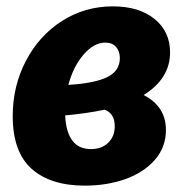

<svg xmlns="http://www.w3.org/2000/svg" viewBox="-20 -571 584 604"><path d="M502 -162Q502 -108 467 -68Q432 -28 374 -7.5Q316 13 247 13Q139 13 79.5 -40Q20 -93 20 -206Q20 -300 61.5 -379.5Q103 -459 175 -505Q247 -551 335 -551Q417 -551 466 -511.5Q515 -472 515 -406Q515 -324 432 -272Q502 -236 502 -162ZM195 -304Q278 -309 317.5 -328.5Q357 -348 357 -388Q357 -410 345 -423.5Q333 -437 311 -437Q276 -437 243.5 -400Q211 -363 195 -304ZM341 -174Q341 -214 309 -226Q253 -214 185 -208Q190 -102 266 -102Q300 -102 320.5 -122Q341 -142 341 -174Z"/></svg>

Font: Bitter Pro ExtraBold
Style: Italic
Weight: 800
Italic angle: -9°
Designer: Sol Matas, and Bitter project Authors
Foundry: Sol Matas
Version: Version 1.010